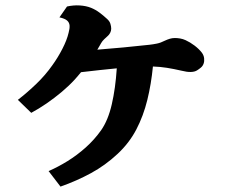

<svg xmlns="http://www.w3.org/2000/svg" viewBox="-20 -628 840 708"><path d="M227.1 -604Q251 -609.4 274.4 -607.9Q297.9 -606.4 315.9 -599.1Q332.5 -592.3 346.9 -581.5Q361.3 -570.8 375 -558.1Q384.3 -549.8 387.2 -540Q390.1 -530.3 390.1 -522Q390.1 -514.2 386.2 -506.8Q382.3 -499.5 377 -495.1Q370.6 -489.7 363.8 -482.9Q356.9 -476.1 353 -469.2Q349.6 -463.4 346.2 -457.3Q342.8 -451.2 338.9 -444.8Q387.7 -448.7 435.1 -453.1Q482.4 -457.5 530.8 -462.9Q544.4 -464.4 558.6 -467.3Q572.8 -470.2 587.9 -478Q597.2 -482.4 606.2 -485.1Q615.2 -487.8 625 -487.8Q634.3 -487.8 644.3 -486.1Q654.3 -484.4 664.1 -480Q681.2 -472.2 697.3 -460Q713.4 -447.8 724.1 -434.1Q731.4 -424.3 732.7 -413.3Q733.9 -402.3 731 -394Q728 -384.8 720.7 -378.7Q713.4 -372.6 706.1 -368.2Q688 -357.4 649.9 -367.2Q620.1 -374 595.7 -377.9Q571.3 -381.8 543.9 -382.8Q537.6 -317.9 523.2 -259.3Q508.8 -200.7 482.7 -150.6Q456.5 -100.6 414.1 -61Q368.2 -18.1 315.4 10.5Q262.7 39.1 203.1 60.1L159.2 2.9Q193.8 -12.2 229 -33.9Q264.2 -55.7 296.1 -84.2Q328.1 -112.8 353 -147.9Q378.9 -185.1 392.3 -243.7Q405.8 -302.2 410.6 -376Q380.9 -373.5 347.7 -369.6Q314.5 -365.7 278.8 -361.8Q273.4 -355 267.6 -348.4Q261.7 -341.8 255.9 -335Q234.4 -311.5 207.3 -288.8Q180.2 -266.1 151.4 -246.3Q122.6 -226.6 95.2 -211.9L45.9 -259.8Q81.1 -287.1 114.3 -319.1Q147.5 -351.1 172.9 -387.2Q193.4 -415.5 210 -447.8Q226.6 -480 232.9 -506.8Q237.3 -522.5 236.6 -533.7Q235.8 -544.9 227.5 -552.2Q219.2 -559.6 199.2 -564Z"/></svg>

Font: BIZ UDPMincho
Style: Bold
Weight: 700
Designer: TypeBank Co., Ltd.
Foundry: Morisawa Inc.
Version: Version 1.06